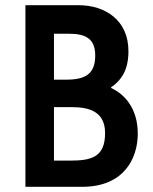

<svg xmlns="http://www.w3.org/2000/svg" viewBox="-20 -720 590 740"><path d="M297 0C458 0 511 -110 511 -205C511 -303 459 -358 408 -381V-382C408 -383 408 -383 409 -384C469 -425 475 -484 475 -523C475 -642 386 -700 282 -700H78V0ZM188 -413V-590H246C310 -590 347 -571 347 -506C347 -435 309 -413 236 -413ZM188 -101V-307H258C322 -307 385 -291 385 -207C385 -112 329 -101 249 -101Z"/></svg>

Font: Advent Pro
Style: Bold
Weight: 700
Designer: Andreas Kalpakidis
Foundry: Andreas Kalpakidis
Version: Version 2.002 2008